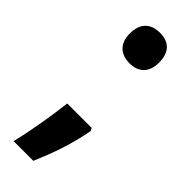

<svg xmlns="http://www.w3.org/2000/svg" viewBox="-231 -577 729 729"><g transform="rotate(45 133.5 -212.0)"><path d="M56 -471C56 -417 87 -390 136 -390C182 -390 213 -417 213 -471C213 -527 184 -554 136 -554C86 -554 56 -527 56 -471ZM213 -104 207 -115H76C68 -47 52 54 33 130H139C170 57 196 -13 213 -104Z"/></g></svg>

Font: Noto Sans Gujarati UI Condensed
Style: Bold
Weight: 700
Width: 3
Designer: Jelle Bosma - Monotype Design Team, Universal Thirst
Foundry: Monotype Imaging Inc.
Version: Version 2.106